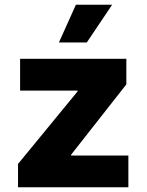

<svg xmlns="http://www.w3.org/2000/svg" viewBox="-20 -795 622 815"><path d="M56.5 0V-99.1L309.3 -407V-410.5H65.3V-545.5H516.3V-436.8L282 -138.5V-134.9H524.9V0ZM230.1 -614.7 302.2 -774.9H456L348.4 -614.7Z"/></svg>

Font: Inter UI Extra Bold
Style: Regular
Weight: 800
Designer: Rasmus Andersson
Foundry: rsms
Version: 3.2;8d6f07862